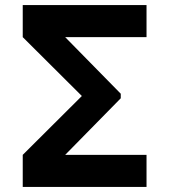

<svg xmlns="http://www.w3.org/2000/svg" viewBox="-20 -740 670 760"><path d="M458 -369V-351L238 -127H560V0H70V-127L304 -360L70 -593V-720H560V-593H238Z"/></svg>

Font: Vela Sans ExtBd
Style: Regular
Weight: 800
Designer: Principal design: Mikhail Sharanda - project Manrope.
Design modification: Ravid Balaliev
Foundry: Mikhail Sharanda
Version: Version 1.001